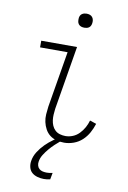

<svg xmlns="http://www.w3.org/2000/svg" viewBox="-100 -769 701 1051"><g transform="rotate(10 250.0 -243.0)"><path d="M295 8Q273 8 252 2.5Q231 -3 215 -15.5Q199 -28 189 -46.5Q179 -65 174.5 -85.5Q170 -106 171.5 -128Q173 -150 176 -172L228 -483H75V-520H274L215 -166Q213 -150 212 -134Q211 -118 213 -102.5Q215 -87 221 -73Q227 -59 238 -48.5Q249 -38 264.5 -33.5Q280 -29 296 -29Q316 -29 336 -37Q356 -45 371.5 -61Q387 -77 397.5 -96Q408 -115 414 -136L450 -124Q442 -98 428.5 -73.5Q415 -49 394.5 -30Q374 -11 347.5 -1.5Q321 8 295 8ZM220 223Q202 223 184 218Q166 213 153.5 202Q141 191 136.5 173.5Q132 156 135 138Q139 111 154.5 86.5Q170 62 190.5 41.5Q211 21 234.5 4.5Q258 -12 283 -26L279 0Q262 14 246 29Q230 44 216 60.5Q202 77 190.5 95.5Q179 114 176 134Q174 145 177 156Q180 167 188 174Q196 181 207 183.5Q218 186 230 186Q237 186 245 185Q253 184 262 182L255 219Q246 221 237.5 222Q229 223 220 223ZM295 -631Q285 -631 276.5 -634Q268 -637 262.5 -644Q257 -651 256 -660.5Q255 -670 256 -680Q257 -686 260 -692Q263 -698 269 -702Q275 -706 281.5 -707.5Q288 -709 294 -709Q304 -709 312.5 -706Q321 -703 326.5 -696Q332 -689 333.5 -679.5Q335 -670 333 -660Q332 -654 329 -648Q326 -642 320.5 -638Q315 -634 308 -632.5Q301 -631 295 -631Z"/></g></svg>

Font: Iosevka Curly Extralight
Style: Italic
Weight: 200
Italic angle: -9°
Monospace: yes
Designer: Belleve Invis
Foundry: Belleve Invis
Version: Version 22.1.2; ttfautohint (v1.8.4)